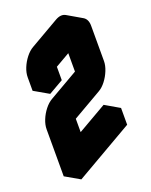

<svg xmlns="http://www.w3.org/2000/svg" viewBox="-164 -938 848 1076"><g transform="rotate(-20 260.0 -400.5)"><path d="M217 -280V-100L476 -250V-150L130 50V-230Q130 -257 142 -286.5Q154 -316 174 -341.5Q194 -367 217 -380L390 -480V-690L217 -590V-510L130 -460V-540Q130 -567 142 -596.5Q154 -626 174 -651.5Q194 -677 217 -690L390 -790Q424 -810 450 -795Q476 -780 476 -740V-530Q476 -504 464 -474Q452 -444 432.5 -418.5Q413 -393 390 -380ZM390 -690V-480L303 -530V-740ZM476 -250 217 -100 130 -150 390 -300ZM390 -480 217 -380Q194 -367 174 -341.5Q154 -316 142 -286.5Q130 -257 130 -230V50L43 0V-280Q43 -307 55 -336.5Q67 -366 87 -391.5Q107 -417 130 -430L303 -530ZM450 -795Q424 -810 390 -790L217 -690Q194 -677 174 -651.5Q154 -626 142 -596.5Q130 -567 130 -540V-460L43 -510V-590Q43 -617 55 -646.5Q67 -676 87 -701.5Q107 -727 130 -740L303 -840Q338 -860 364 -845Z"/></g></svg>

Font: Nabla
Style: Regular
Weight: 400
Designer: Arthur Reinders Folmer
Foundry: Typearture
Version: Version 1.002